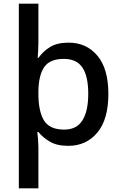

<svg xmlns="http://www.w3.org/2000/svg" viewBox="-20 -780 660 1040"><path d="M567 -271Q567 -133 507 -61.5Q447 10 350 10Q289 10 250.5 -12.5Q212 -35 188 -65H182Q184 -53 186 -26Q188 1 188 17V240H82V-760H188V-546Q188 -527 186.5 -503.5Q185 -480 184 -467H189Q212 -501 250.5 -525Q289 -549 352 -549Q448 -549 507.5 -478.5Q567 -408 567 -271ZM458 -272Q458 -367 426.5 -414Q395 -461 326 -461Q251 -461 220.5 -418Q190 -375 188 -289V-271Q188 -178 218 -128Q248 -78 328 -78Q395 -78 426.5 -128Q458 -178 458 -272Z"/></svg>

Font: Noto Sans Khmer UI Medium
Style: Regular
Weight: 500
Designer: Danh Hong and the Monotype Design Team
Foundry: Monotype Imaging Inc.
Version: Version 2.002; ttfautohint (v1.8.4.7-5d5b)